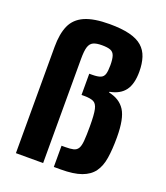

<svg xmlns="http://www.w3.org/2000/svg" viewBox="-138 -844 810 939"><g transform="rotate(20 267.0 -375.0)"><path d="M55.3 0V-553Q55.3 -621.1 74.7 -664.6Q94.2 -708.1 141.5 -729.1Q188.9 -750 270.7 -750Q333.2 -750 375.1 -739.5Q416.9 -729 441.2 -707.8Q465.4 -686.6 475.8 -654.5Q486.3 -622.4 486.3 -580.7Q486.3 -516.3 461.1 -482.4Q435.8 -448.4 382.4 -438.4V-434.4Q439.3 -423 466.3 -380.8Q493.3 -338.6 493.3 -241Q493.3 -178.4 486.1 -133.2Q479 -87.9 457.7 -58.7Q436.4 -29.4 395.7 -14.7Q355 0 288.6 0H252.6V-110.4H273Q297.8 -110.4 313.5 -114Q329.3 -117.6 337.5 -130.3Q345.7 -143.1 348.1 -170.6Q350.5 -198.2 350.5 -247.2Q350.5 -307.7 344.4 -335Q338.2 -362.3 321.4 -369.8Q304.6 -377.3 274 -377.3H259.5V-487.7H274Q303.2 -487.7 317.9 -493.8Q332.7 -499.9 337.6 -516Q342.5 -532 342.5 -562.1Q342.5 -593.3 336.6 -610.7Q330.7 -628 315.3 -634Q299.9 -640 270.3 -640Q242.1 -640 226 -632.5Q210 -624.9 203.5 -604.5Q197 -584 197 -543.1V0Z"/></g></svg>

Font: Saira Thin SemiCondensed
Style: Regular
Weight: 100
Width: 4
Version: Version 1.101